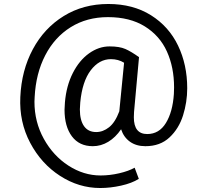

<svg xmlns="http://www.w3.org/2000/svg" viewBox="-20 -837 1040 964"><path d="M710 -103Q664 -103 632.5 -125.5Q601 -148 588 -188Q560 -147 523.5 -125Q487 -103 446 -103Q378 -103 341 -152.5Q304 -202 304 -286Q304 -297 306 -323Q313 -406 345.5 -470Q378 -534 427 -569Q476 -604 530 -604Q580 -604 609.5 -591Q639 -578 678 -550L653 -275Q652 -265 652 -248Q652 -164 719 -164Q779 -164 813 -219.5Q847 -275 853 -365Q854 -376 854 -398Q854 -499 818 -578.5Q782 -658 707 -704.5Q632 -751 522 -751Q416 -751 335 -700.5Q254 -650 207 -559Q160 -468 154 -350L153 -326Q153 -225 200 -140Q247 -55 323.5 -5.5Q400 44 485 44Q531 44 578.5 33Q626 22 656 5L677 61Q642 83 588 95Q534 107 483 107Q376 107 281.5 46Q187 -15 131.5 -120Q76 -225 82 -350Q88 -484 145 -590Q202 -696 300 -756.5Q398 -817 524 -817Q648 -817 738 -760.5Q828 -704 874 -608Q920 -512 920 -394Q920 -324 899 -257.5Q878 -191 831 -147Q784 -103 710 -103ZM381 -288Q381 -233 402 -203.5Q423 -174 463 -174Q497 -174 527.5 -198Q558 -222 579 -278L603 -522Q574 -540 537 -540Q478 -540 435.5 -484Q393 -428 383 -323Q381 -299 381 -288Z"/></svg>

Font: Freesentation 4 Regular
Style: Regular
Weight: 400
Designer: glyphs from Roboto by Christian Robertson / Hangul glyphs from Noto Sans CJK(Source Han Sans) by Jang Soo-young and Kang
Foundry: PT&
Version: Version 2.001